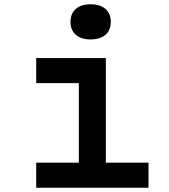

<svg xmlns="http://www.w3.org/2000/svg" viewBox="-20 -876 790 896"><path d="M149 -605H474V-117H673V0H149V-117H348V-488H149ZM403 -692Q359 -692 334 -713.5Q309 -735 309 -774Q309 -813 334 -834.5Q359 -856 403 -856Q447 -856 472 -834.5Q497 -813 497 -774Q497 -735 472 -713.5Q447 -692 403 -692Z"/></svg>

Font: Martian Mono SemiExpanded Medium
Style: Regular
Weight: 500
Width: 6
Designer: Roman Shamin
Foundry: Evil Martians
Version: Version 1.000